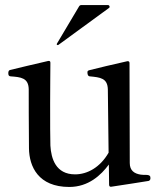

<svg xmlns="http://www.w3.org/2000/svg" viewBox="-20 -732 656 762"><path d="M209 -553C210 -553 210 -553 212 -554L412 -700C415 -702 415 -703 415 -705C415 -709 412 -712 408 -712H303C299 -712 296 -710 294 -707L206 -559C205 -557 205 -557 205 -556C205 -555 207 -553 209 -553ZM558 -38C551 -38 544 -38 538 -39C513 -43 495 -55 495 -85L494 -482C494 -487 491 -490 485 -489C453 -482 346 -457 333 -453C328 -451 327 -449 327 -445C327 -439 328 -430 336 -429C378 -425 407 -422 408 -377L411 -126C377 -67 326 -40 278 -40C201 -40 183 -103 180 -154C179 -176 179 -251 179 -322C179 -389 180 -458 180 -483C180 -489 177 -491 171 -490C139 -483 31 -457 19 -454C14 -452 13 -447 13 -442C13 -437 13 -430 22 -429C63 -426 93 -423 94 -378C94 -363 94 -217 95 -143C96 -71 132 10 255 10C331 10 381 -37 412 -79L413 1C413 7 416 10 422 9C453 4 562 -12 570 -14C576 -16 577 -21 577 -25C577 -32 576 -38 558 -38Z"/></svg>

Font: Shippori Mincho OTF Medium
Style: Regular
Weight: 500
Designer: FONTDASU
Foundry: FONTDASU / Google Inc. / but / Adobe
Version: Version 3.300;hotconv 1.0.109;makeotfexe 2.5.65596